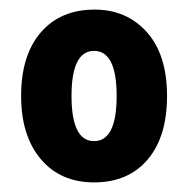

<svg xmlns="http://www.w3.org/2000/svg" viewBox="-20 -742 392 400"><path d="M328 -542Q328 -457 287.5 -409.5Q247 -362 176 -362Q106 -362 65 -410.5Q24 -459 24 -542Q24 -627 65 -674.5Q106 -722 177 -722Q244 -722 286 -675Q328 -628 328 -542ZM129 -542Q129 -448 176 -448Q223 -448 223 -542Q223 -636 176 -636Q129 -636 129 -542Z"/></svg>

Font: Noto Sans Devanagari Condensed ExtraBold
Style: Regular
Weight: 800
Width: 3
Designer: Jelle Bosma - Monotype Design Team
Foundry: Monotype Imaging Inc.
Version: Version 2.004; ttfautohint (v1.8.4.7-5d5b)